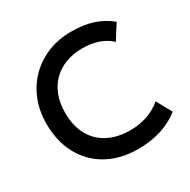

<svg xmlns="http://www.w3.org/2000/svg" viewBox="-163 -868 1024 1036"><g transform="rotate(-30 349.0 -350.0)"><path d="M410 15Q301 15 219.5 -30Q138 -75 92.8 -157.2Q47.5 -239.5 47.5 -349.5Q47.5 -429.5 74.2 -496.2Q101 -563 149.8 -612Q198.5 -661 265 -688Q331.5 -715 411 -715Q491 -715 549.2 -695Q607.5 -675 651 -638L593 -546.5Q560 -577 516 -592Q472 -607 419 -607Q360.5 -607 313.5 -589Q266.5 -571 233.2 -537.8Q200 -504.5 182.2 -457.2Q164.5 -410 164.5 -350.5Q164.5 -269.5 196.2 -212Q228 -154.5 286.2 -124.2Q344.5 -94 424 -94Q477 -94 526.2 -109.8Q575.5 -125.5 618.5 -161L670.5 -66.5Q620 -27 555.2 -6Q490.5 15 410 15Z"/></g></svg>

Font: Geologica Roman
Style: Regular
Weight: 400
Designer: Sindre Bremnes, Frode Helland
Foundry: Monokrom Skriftforlag AS
Version: Version 1.010;gftools[0.9.28]